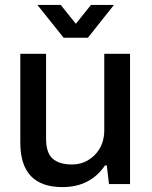

<svg xmlns="http://www.w3.org/2000/svg" viewBox="-20 -743 612 775"><path d="M130.9 -723.1H225.1L286.1 -647L347.2 -723.1H439.9L335 -590.8H236.8ZM231.9 12.2Q62 12.2 62 -167V-525.9H166V-183.1Q166 -125.5 192.9 -102.3Q219.7 -79.1 270 -79.1Q324.7 -79.1 362.8 -117.9Q400.9 -156.7 400.9 -217.8V-525.9H504.9V0H419.9L411.1 -75.2H403.8Q344.2 12.2 231.9 12.2Z"/></svg>

Font: Archivo Medium
Style: Regular
Weight: 500
Designer: Hector Gatti
Foundry: Omnibus-Type
Version: Version 2.001